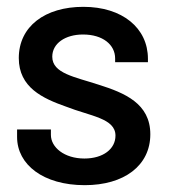

<svg xmlns="http://www.w3.org/2000/svg" viewBox="-20 -536 494 562"><path d="M228 6C343 6 420 -51 420 -143C420 -233 345 -264 269 -288C199 -311 133 -321 133 -370C133 -409 171 -435 223 -435C281 -435 317 -405 317 -365V-354H413V-364C413 -454 338 -516 224 -516C112 -516 35 -459 35 -366C35 -280 105 -248 173 -224C244 -196 318 -190 318 -139C318 -100 282 -72 227 -72C168 -72 129 -105 129 -141V-157H30V-135C30 -54 107 6 228 6Z"/></svg>

Font: Vanilla Cream DemiBold
Style: Regular
Weight: 600
Designer: Jeremy Tribby, Jinavaṁso
Foundry: Tribby Type
Version: Version 1.422;Glyphs 3.1.2 (3151)